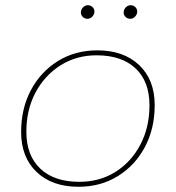

<svg xmlns="http://www.w3.org/2000/svg" viewBox="-20 -713 675 736"><path d="M281 3Q180 3 120.5 -53.5Q61 -110 61 -207Q61 -297 98.5 -367.5Q136 -438 202 -479Q268 -520 353 -520Q454 -520 513.5 -463.5Q573 -407 573 -310Q573 -220 535.5 -149.5Q498 -79 432 -38Q366 3 281 3ZM284 -16Q362 -16 422.5 -54Q483 -92 518 -158.5Q553 -225 553 -309Q553 -401 499.5 -451Q446 -501 350 -501Q273 -501 212 -462.5Q151 -424 116 -358Q81 -292 81 -208Q81 -117 134.5 -66.5Q188 -16 284 -16ZM315 -641Q305 -641 297.5 -648Q290 -655 290 -665Q290 -676 298 -684.5Q306 -693 317 -693Q327 -693 334.5 -686Q342 -679 342 -669Q342 -658 334 -649.5Q326 -641 315 -641ZM479 -641Q469 -641 461.5 -648Q454 -655 454 -665Q454 -676 462 -684.5Q470 -693 481 -693Q491 -693 498.5 -686Q506 -679 506 -669Q506 -658 498 -649.5Q490 -641 479 -641Z"/></svg>

Font: Montserrat Thin
Style: Italic
Weight: 100
Italic angle: -11.3°
Designer: Julieta Ulanovsky
Foundry: Julieta Ulanovsky
Version: Version 9.000; ttfautohint (v1.8.4.7-5d5b)